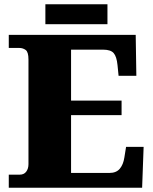

<svg xmlns="http://www.w3.org/2000/svg" viewBox="-20 -877 715 897"><path d="M21 0V-61H72Q92 -61 102.5 -75Q113 -89 113 -110V-599Q113 -634 100 -643.5Q87 -653 70 -653H21V-714H614L617 -523H534L529 -573Q525 -613 511 -629Q497 -645 462 -645H312V-407H548V-339H312V-69H491Q523 -69 539.5 -88.5Q556 -108 561 -141L569 -191H651L644 0ZM192 -764V-857H482V-764Z"/></svg>

Font: Noto Serif Sinhala Black
Style: Regular
Weight: 900
Designer: Jelle Bosma - Monotype Design Team
Foundry: Monotype Imaging Inc.
Version: Version 2.007; ttfautohint (v1.8.4.7-5d5b)